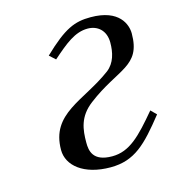

<svg xmlns="http://www.w3.org/2000/svg" viewBox="-84 -573 596 657"><g transform="rotate(-15 214.5 -245.0)"><path d="M80 -89C80 -34 134 12 229 12C315 12 359 -34 429 -122L410 -141C347 -66 306 -23 244 -23C175 -23 170 -63 170 -91C170 -137 175 -182 225 -220C340 -308 417 -294 417 -412C417 -443 397 -502 295 -502C239 -502 202 -488 123 -412L144 -393C194 -437 230 -467 275 -467C310 -467 338 -444 338 -401C338 -366 330 -330 301 -308C199 -232 80 -219 80 -89Z"/></g></svg>

Font: Heuristica
Style: Italic
Weight: 400
Italic angle: -13°
Version: Version 1.0.1